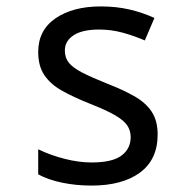

<svg xmlns="http://www.w3.org/2000/svg" viewBox="-20 -567 603 598"><path d="M265 11Q217 11 173.5 2Q130 -7 99 -24V-102Q136 -84 180.5 -72.5Q225 -61 265 -61Q330 -61 358.5 -82.5Q387 -104 387 -140Q387 -160 376.5 -176Q366 -192 338.5 -208Q311 -224 260 -244Q210 -264 174 -284Q138 -304 118.5 -332.5Q99 -361 99 -405Q99 -473 153 -510Q207 -547 294 -547Q342 -547 383 -537.5Q424 -528 461 -511L431 -441Q399 -455 363 -465Q327 -475 289 -475Q236 -475 209 -457Q182 -439 182 -410Q182 -387 194.5 -371.5Q207 -356 236 -341Q265 -326 315 -306Q364 -287 399 -267Q434 -247 452.5 -219Q471 -191 471 -148Q471 -70 416 -29.5Q361 11 265 11Z"/></svg>

Font: Noto Sans Mono SemiCondensed
Style: Regular
Weight: 400
Width: 4
Designer: Monotype Design Team
Foundry: Monotype Imaging Inc.
Version: Version 2.014